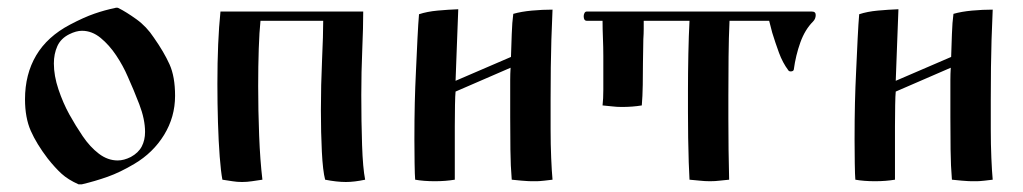

<svg xmlns="http://www.w3.org/2000/svg" viewBox="-20 -467 2659 499"><path d="M193 12H184Q157 0 140 -15.5Q123 -31 104 -55Q75 -93 60 -127Q45 -161 45 -209Q45 -274 74 -323Q103 -372 162 -403Q198 -422 225.5 -431.5Q253 -441 278 -446Q280 -447 284 -447Q286 -447 288 -446Q308 -436 334.5 -417Q361 -398 380 -369Q406 -332 420.5 -300Q435 -268 435 -218Q435 -163 406.5 -116.5Q378 -70 329 -41Q292 -19 259.5 -7.5Q227 4 193 12ZM320 -59Q340 -70 348.5 -86.5Q357 -103 357 -124Q357 -157 342 -196Q327 -235 312 -268Q300 -296 282 -323Q264 -350 241.5 -368.5Q219 -387 193 -387Q178 -387 160 -378Q138 -367 129 -347Q120 -327 120 -302Q120 -270 132 -234.5Q144 -199 160 -170Q176 -141 195 -113Q214 -85 237 -67.5Q260 -50 286 -50Q302 -50 320 -59Z M558 0Q554 -21 551 -60Q548 -99 546.5 -148.5Q545 -198 545 -249Q545 -360 553 -437H924Q924 -396 921.5 -338Q919 -280 919 -220Q919 -151 921 -90.5Q923 -30 929 0Q901 6 879 6Q855 6 825 0Q819 -23 816.5 -72.5Q814 -122 814 -180Q814 -246 817 -311Q820 -376 820 -413H657Q654 -385 652.5 -340.5Q651 -296 651 -243Q651 -180 653.5 -115Q656 -50 662 0Q648 2 635 4Q622 6 609 6Q596 6 584 4Q572 2 558 0Z M1162 0Q1138 4 1110 4Q1096 4 1083 3Q1070 2 1059 0Q1058 -11 1057.5 -43Q1057 -75 1057 -104Q1057 -158 1058 -199.5Q1059 -241 1061 -281Q1063 -321 1065 -367Q1066 -387 1067 -403Q1068 -419 1069 -430Q1090 -437 1117.5 -439.5Q1145 -442 1171 -443Q1169 -400 1167.5 -351Q1166 -302 1164 -257L1308 -319Q1309 -348 1310 -378.5Q1311 -409 1314 -431Q1335 -437 1362.5 -439.5Q1390 -442 1416 -442Q1414 -399 1413 -364Q1412 -329 1411.5 -292.5Q1411 -256 1411 -210V-198Q1411 -169 1411 -130.5Q1411 -92 1412.5 -56.5Q1414 -21 1416 0Q1409 1 1395 2.5Q1381 4 1375 4H1361Q1354 4 1335.5 2.5Q1317 1 1310 0Q1307 -35 1306.5 -78.5Q1306 -122 1306 -163V-227Q1306 -244 1306 -259.5Q1306 -275 1307 -291L1164 -229Q1163 -220 1162.5 -194Q1162 -168 1162 -139Q1162 -110 1162 -91Z M1875 0Q1862 1 1850.5 2.5Q1839 4 1825 4Q1812 4 1798.5 2.5Q1785 1 1772 0Q1771 -16 1770 -45Q1769 -74 1768.5 -108.5Q1768 -143 1768 -176Q1768 -209 1768 -233Q1768 -277 1769 -326.5Q1770 -376 1772 -413H1653Q1653 -404 1653 -392Q1653 -380 1652 -365L1651 -303Q1651 -277 1650.5 -246.5Q1650 -216 1648 -193Q1624 -189 1596 -189Q1583 -189 1571 -190.5Q1559 -192 1546 -193Q1548 -210 1548 -234Q1548 -258 1548 -278V-321Q1548 -344 1547 -368Q1546 -392 1546 -413H1505Q1497 -413 1497 -425Q1497 -429 1499 -433Q1501 -437 1505 -437H2090Q2100 -437 2100 -428Q2100 -418 2093 -411Q2072 -390 2060 -356.5Q2048 -323 2043 -286Q2042 -282 2036.5 -281.5Q2031 -281 2029 -284Q2014 -304 2004.5 -330Q1995 -356 1987 -382L1979 -413H1876Q1874 -370 1873.5 -319Q1873 -268 1873 -217V-159Q1873 -120 1873.5 -78Q1874 -36 1875 0Z M2306 0Q2282 4 2254 4Q2240 4 2227 3Q2214 2 2203 0Q2202 -11 2201.5 -43Q2201 -75 2201 -104Q2201 -158 2202 -199.5Q2203 -241 2205 -281Q2207 -321 2209 -367Q2210 -387 2211 -403Q2212 -419 2213 -430Q2234 -437 2261.5 -439.5Q2289 -442 2315 -443Q2313 -400 2311.5 -351Q2310 -302 2308 -257L2452 -319Q2453 -348 2454 -378.5Q2455 -409 2458 -431Q2479 -437 2506.5 -439.5Q2534 -442 2560 -442Q2558 -399 2557 -364Q2556 -329 2555.5 -292.5Q2555 -256 2555 -210V-198Q2555 -169 2555 -130.5Q2555 -92 2556.5 -56.5Q2558 -21 2560 0Q2553 1 2539 2.5Q2525 4 2519 4H2505Q2498 4 2479.5 2.5Q2461 1 2454 0Q2451 -35 2450.5 -78.5Q2450 -122 2450 -163V-227Q2450 -244 2450 -259.5Q2450 -275 2451 -291L2308 -229Q2307 -220 2306.5 -194Q2306 -168 2306 -139Q2306 -110 2306 -91Z"/></svg>

Font: Ponomar
Style: Regular
Weight: 400
Version: Version 1.301; ttfautohint (v1.8.4.7-5d5b)